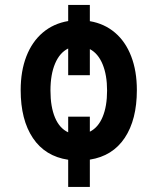

<svg xmlns="http://www.w3.org/2000/svg" viewBox="-20 -642 640 780"><path d="M257 7Q163.5 -7 113.8 -81Q64 -155 64 -276Q64 -353.5 87.2 -413.2Q110.5 -473 154 -509.8Q197.5 -546.5 257 -556.5V-622H345V-556Q404 -546 447 -509.5Q490 -473 513 -413.2Q536 -353.5 536 -276Q536 -156 486.8 -82Q437.5 -8 345 6.5V117.5H257ZM257 -445Q222.5 -428 203.8 -383.8Q185 -339.5 185 -274Q185 -208 203.5 -164.2Q222 -120.5 257 -104.5V-168H345V-107Q379 -124 397 -167.2Q415 -210.5 415 -274Q415 -337 396.8 -381Q378.5 -425 345 -442.5V-336.5H257Z"/></svg>

Font: JuliaMono
Style: Bold Italic
Weight: 700
Italic angle: -9°
Monospace: yes
Designer: cormullion
Foundry: corm
Version: Version 0.057; ttfautohint (v1.8.4)